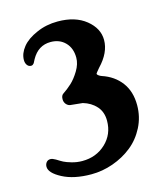

<svg xmlns="http://www.w3.org/2000/svg" viewBox="-109 -713 761 889"><g transform="rotate(-15 271.5 -269.0)"><path d="M79.6 -464.8Q67.9 -464.8 60.8 -474.6Q53.7 -484.4 53.7 -499Q53.7 -530.3 77.6 -560.3Q101.6 -590.3 149.4 -610.8Q195.3 -631.3 250.5 -631.3Q334.5 -631.3 385.5 -590.1Q436.5 -548.8 436.5 -493.2Q436.5 -432.6 380.9 -374.5Q362.3 -353 362.3 -350.1Q362.3 -346.7 368.9 -341.8Q375.5 -336.9 382.8 -334.5Q440.4 -315.4 473.4 -271.5Q506.3 -227.5 506.3 -162.1Q506.3 -105.5 481.2 -56.6Q456.1 -7.8 415.5 24.4Q375 56.6 323.7 74.7Q272.5 92.8 219.7 92.8Q136.2 92.8 81.5 64Q26.9 35.2 26.9 5.4Q26.9 -6.8 33.9 -15.6Q41 -24.4 53.7 -24.4Q63 -24.4 78.1 -15.6Q95.7 -4.4 107.9 2Q120.1 8.3 144.5 15.4Q168.9 22.5 194.8 22.5Q261.7 22.5 307.4 -20.5Q353 -63.5 353 -128.4Q353 -170.9 328.6 -198Q304.2 -225.1 265.6 -236.3Q259.3 -237.3 208 -242.2Q197.3 -243.2 188.5 -252.9Q179.7 -262.7 179.7 -277.3Q179.7 -294.9 189.9 -301.8Q211.4 -315.9 232.2 -335Q252.9 -354 272 -385.5Q291 -417 291 -447.3Q291 -492.7 264.2 -520.3Q237.3 -547.9 194.3 -547.9Q134.8 -547.9 103 -490.7Q101.1 -487.8 98.4 -481.9Q95.7 -476.1 93.8 -473.1Q91.8 -470.2 88.1 -467.5Q84.5 -464.8 79.6 -464.8Z"/></g></svg>

Font: Cooper* SemiBold
Style: Regular
Weight: 600
Designer: Owen Earl
Foundry: indestructible type*
Version: Version 0.001